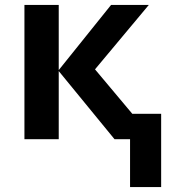

<svg xmlns="http://www.w3.org/2000/svg" viewBox="-20 -564 687 778"><path d="M507 194V0H444L218 -276V0H79V-544H218V-280L430 -544H583L365 -283L516 -103H633V194Z"/></svg>

Font: Noto Sans UI
Style: Bold
Weight: 700
Designer: Monotype Design Team
Foundry: Monotype Imaging Inc.
Version: Version 1.901